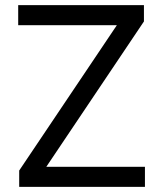

<svg xmlns="http://www.w3.org/2000/svg" viewBox="-20 -727 635 747"><path d="M54.7 -63.5 434.6 -628.9H50.8V-707H540V-643.6L160.2 -78.1H543.9V0H54.7Z"/></svg>

Font: Pretendard Std Variable
Style: Regular
Weight: 400
Designer: Base glyphs from Inter by Rasmus Andersson; Hangeul glyphs from Noto Sans CJK(Source Han Sans) by Jang Soo-young and Kan
Foundry: Kil Hyung-jin
Version: Version 1.309;Glyphs 3.2 (3225)